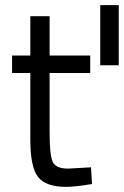

<svg xmlns="http://www.w3.org/2000/svg" viewBox="-20 -716 482 747"><path d="M331 -432H173V-199Q173 -113 185 -86.5Q197 -60 245 -60L334 -65L338 0Q272 11 237 11Q158 11 128 -27.5Q98 -66 98 -172V-432H27V-500H98V-653H173V-500H331ZM442 -696V-462H370V-696Z"/></svg>

Font: Titillium Web
Style: Regular
Weight: 400
Version: Version 1.002;PS 57.000;hotconv 1.0.70;makeotf.lib2.5.55311